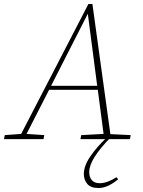

<svg xmlns="http://www.w3.org/2000/svg" viewBox="-47 -697 718 962"><path d="M-27 0 -23 -20 59 -26 396 -677H416L506 -25L608 -20L604 0H356L360 -20L472 -26L443 -247H199L86 -26L175 -20L171 0ZM209 -267H440L393 -628ZM373 175Q373 134 406 86Q439 38 485 -5H504Q455 45 427.5 88.5Q400 132 400 165Q400 190 413 205.5Q426 221 453 221Q472 221 494.5 212.5Q517 204 536 191L545 201Q523 220 497.5 232.5Q472 245 446 245Q407 245 390 224Q373 203 373 175Z"/></svg>

Font: Source Serif Pro ExtraLight
Style: Italic
Weight: 200
Italic angle: -12°
Designer: Frank Grießhammer
Foundry: Adobe Systems Incorporated
Version: Version 3.001;hotconv 1.0.111;makeotfexe 2.5.65597